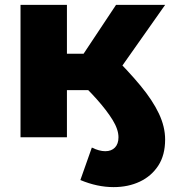

<svg xmlns="http://www.w3.org/2000/svg" viewBox="-20 -562 707 786"><path d="M445 204Q378 204 309 175L356 42Q386 57 411 57Q436 57 450.5 42Q465 27 465 0Q465 -32 441 -71Q417 -110 375.5 -156.5Q334 -203 279 -253L432 -344Q505 -272 555 -211.5Q605 -151 630.5 -97Q656 -43 656 9Q656 73 628 116Q600 159 552.5 181.5Q505 204 445 204ZM64 0V-542H254V0ZM198 -193V-342H394V-193ZM451 -251 273 -268 455 -542H656Z"/></svg>

Font: MOST Montserrat ExtraBold
Style: Regular
Weight: 800
Designer: Julieta Ulanovsky
Foundry: Julieta Ulanovsky
Version: Version 8.000;March 11, 2024;FontCreator 15.0.0.2926 64-bit